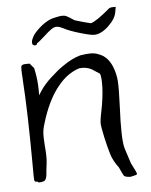

<svg xmlns="http://www.w3.org/2000/svg" viewBox="-49 -700 573 730"><g transform="rotate(-5 237.5 -335.0)"><path d="M392.6 -654.3Q397.5 -659.2 409.2 -659.2Q413.1 -659.2 419.9 -659.2Q418.9 -655.3 417 -642.6Q414.1 -616.2 384.8 -587.9Q355.5 -560.5 329.1 -560.5Q315.4 -560.5 275.4 -572.3Q235.4 -584 213.9 -595.7Q193.4 -606.4 181.6 -602.5Q169.9 -599.6 142.6 -574.2Q113.3 -547.9 110.4 -547.9Q109.4 -541 101.6 -540Q101.6 -540 100.6 -540Q94.7 -541 91.8 -545.9Q90.8 -548.8 90.8 -551.8Q90.8 -562.5 102.5 -581.1Q114.3 -596.7 135.7 -614.3Q158.2 -630.9 173.8 -635.7Q187.5 -639.6 205.1 -642.6Q221.7 -644.5 229.5 -640.6Q240.2 -635.7 259.8 -622.1Q297.9 -610.4 320.3 -605.5Q340.8 -610.4 392.6 -654.3ZM269.5 -487.3Q292 -491.2 307.6 -491.2Q327.1 -491.2 338.9 -485.4Q375 -473.6 391.6 -429.7Q401.4 -404.3 403.3 -377Q405.3 -350.6 402.3 -279.3Q396.5 -159.2 406.2 -122.1Q411.1 -106.4 425.8 -61.5Q445.3 -24.4 445.3 -19.5Q445.3 -19.5 445.3 -18.6Q440.4 -14.6 428.7 -12.7Q421.9 -10.7 417 -10.7Q412.1 -10.7 408.2 -11.7Q399.4 -12.7 394.5 -17.6Q390.6 -23.4 378.9 -49.8Q357.4 -78.1 349.6 -105.5Q341.8 -130.9 333 -170.9Q324.2 -210.9 324.2 -224.6Q324.2 -238.3 335 -290Q343.8 -342.8 342.8 -377.9Q341.8 -409.2 336.9 -412.1Q333 -414.1 317.4 -424.8Q293.9 -442.4 260.7 -438.5Q214.8 -423.8 179.7 -379.9Q143.6 -336.9 118.2 -262.7Q106.4 -228.5 104.5 -210.9Q102.5 -193.4 105.5 -154.3Q109.4 -117.2 106.4 -89.8Q103.5 -69.3 101.6 -45.9Q99.6 -28.3 91.8 -23.4Q82 -19.5 69.3 -19.5Q68.4 -23.4 61.5 -23.4Q54.7 -23.4 53.7 -30.3Q52.7 -38.1 52.7 -101.6Q51.8 -293.9 43.9 -410.2Q43.9 -412.1 43.9 -415Q42 -439.5 42 -452.1Q42 -462.9 43 -465.8Q45.9 -472.7 60.5 -472.7Q61.5 -472.7 62.5 -472.7Q66.4 -472.7 75.2 -472.7Q79.1 -468.8 90.8 -454.1Q100.6 -410.2 100.6 -369.1Q100.6 -362.3 100.6 -349.6Q103.5 -353.5 110.4 -365.2Q127.9 -391.6 154.3 -415Q180.7 -439.5 201.2 -453.1Q237.3 -478.5 269.5 -487.3Z"/></g></svg>

Font: Yahfie
Style: Heavy
Weight: 600
Designer: Joe Palazzolo
Foundry: jozolo LLC
Version: Version 001.000